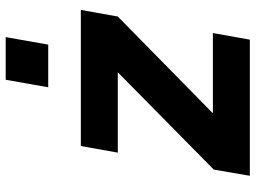

<svg xmlns="http://www.w3.org/2000/svg" viewBox="-126 -726 852 639"><g transform="rotate(-90 299.5 -406.0)"><path d="M496 -812.5 471 -671H329L354 -812.5ZM487.5 0H34.5L55 -120L379 -439.5H111.5L133.5 -562.5H586.5L564.5 -439.5L242.5 -123H509.5Z"/></g></svg>

Font: Russisch Sans ExtraBold
Style: Italic
Weight: 800
Width: 4
Italic angle: -10°
Designer: Michael Sharanda (font) & Cristiano Sobral (main changes)
Foundry: Michael Sharanda
Version: Version 2.00;September 8, 2020;FontCreator 13.0.0.2681 64-bi